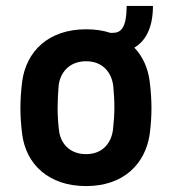

<svg xmlns="http://www.w3.org/2000/svg" viewBox="-20 -618 581 649"><path d="M271 11C398 11 471 -64 486 -164C490 -196 492 -224 492 -252C492 -281 490 -310 486 -343C480 -388 463 -427 434 -457C470 -478 497 -521 497 -598H408C408 -521 387 -507 361 -507H353C329 -515 301 -519 271 -519C143 -519 69 -444 55 -343C51 -310 49 -281 49 -252C49 -224 51 -196 55 -164C68 -64 143 11 271 11ZM271 -97C214 -97 183 -135 179 -181C173 -233 174 -273 178 -326C182 -372 214 -411 271 -411C328 -411 358 -372 363 -326C368 -272 368 -233 362 -181C357 -136 328 -97 271 -97Z"/></svg>

Font: Finlandica SemiBold
Style: Regular
Weight: 600
Designer: Niklas Ekholm, Juho Hiilivirta, Jaakko Suomalainen
Foundry: Helsinki Type Studio
Version: Version 2.000;Glyphs 3.2 (3202)